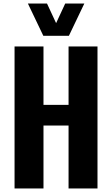

<svg xmlns="http://www.w3.org/2000/svg" viewBox="-20 -1075 640 1095"><path d="M63 0V-810H228V-477H371V-810H536V0H371V-359H228V0ZM227 -871 139 -1055H248L300 -943L352 -1055H461L373 -871Z"/></svg>

Font: Oswald SemiBold
Style: Regular
Weight: 600
Designer: Vernon Adams
Foundry: Vernon Adams
Version: Version 4.100; ttfautohint (v1.8.1.43-b0c9)